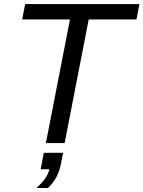

<svg xmlns="http://www.w3.org/2000/svg" viewBox="-20 -708 710 950"><path d="M418.9 -611.8 299.8 0H207L326.2 -611.8H89.8L104.5 -688H669.9L655.3 -611.8ZM217.3 222.2H160.2Q215.8 172.9 224.1 129.4H181.2L196.8 47.9H292L282.2 99.6Q273.9 142.1 257.6 170.7Q241.2 199.2 217.3 222.2Z"/></svg>

Font: Liberation Sans
Style: Italic
Weight: 400
Italic angle: -12°
Designer: Steve Matteson
Foundry: Ascender Corporation
Version: Version 2.1.5